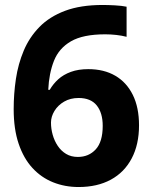

<svg xmlns="http://www.w3.org/2000/svg" viewBox="-20 -793 612 772"><path d="M296 -41Q241 -41 193.5 -60Q146 -79 110.5 -117.5Q75 -156 55 -215Q35 -274 35 -354Q35 -416 44 -476Q53 -536 75.5 -589.5Q98 -643 138.5 -684.5Q179 -726 241.5 -749.5Q304 -773 393 -773Q414 -773 442 -771.5Q470 -770 489 -766V-645Q470 -650 447.5 -652.5Q425 -655 403 -655Q314 -655 265.5 -627Q217 -599 197 -548.5Q177 -498 174 -432H180Q194 -456 214.5 -474.5Q235 -493 265 -504Q295 -515 335 -515Q398 -515 443.5 -488.5Q489 -462 514 -411.5Q539 -361 539 -289Q539 -212 509.5 -156Q480 -100 425.5 -70.5Q371 -41 296 -41ZM293 -162Q337 -162 365 -192.5Q393 -223 393 -287Q393 -339 369 -369Q345 -399 296 -399Q263 -399 238 -384.5Q213 -370 199 -347Q185 -324 185 -300Q185 -275 192 -250.5Q199 -226 212.5 -206Q226 -186 246 -174Q266 -162 293 -162Z"/></svg>

Font: Noto Sans Tamil UI
Style: Regular
Weight: 400
Designer: Jelle Bosma - Monotype Design Team
Foundry: Monotype Imaging Inc.
Version: Version 2.004